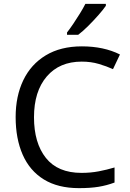

<svg xmlns="http://www.w3.org/2000/svg" viewBox="-20 -964 672 994"><path d="M403 -645Q288 -645 222 -568Q156 -491 156 -357Q156 -224 217.5 -146.5Q279 -69 402 -69Q449 -69 491 -77Q533 -85 573 -97V-19Q533 -4 490.5 3Q448 10 389 10Q280 10 207 -35Q134 -80 97.5 -163Q61 -246 61 -358Q61 -466 100.5 -548.5Q140 -631 217 -677.5Q294 -724 404 -724Q517 -724 601 -682L565 -606Q532 -621 491.5 -633Q451 -645 403 -645ZM528 -934Q516 -916 491 -887.5Q466 -859 437.5 -830.5Q409 -802 385 -784H327V-796Q342 -815 359.5 -841Q377 -867 394 -894.5Q411 -922 422 -944H528Z"/></svg>

Font: Noto Sans Chorasmian
Style: Regular
Weight: 400
Designer: Federico Parra Barrios
Foundry: Google LLC
Version: Version 1.004; ttfautohint (v1.8.4.7-5d5b)